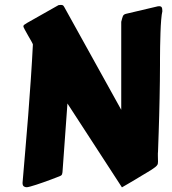

<svg xmlns="http://www.w3.org/2000/svg" viewBox="-20 -745 713 798"><path d="M483.9 -654.3Q487.8 -670.4 490.7 -677.7Q493.7 -685.1 503.4 -687.5L629.9 -717.3Q635.7 -719.2 642.6 -719.2Q648.9 -719.2 651.9 -714.8Q654.8 -710.4 654.8 -698.2Q651.9 -686.5 649.9 -662.4Q647.9 -638.2 647 -609.4Q646 -580.6 645.5 -551.5Q645 -522.5 645 -501V-474.1Q645 -443.8 644.5 -408.2Q644 -372.6 643.3 -335.9Q642.6 -299.3 641.6 -263.7Q640.6 -228 639.6 -196.8L636.7 -113.3Q636.2 -110.8 636.2 -108.9Q636.2 -106.9 636.2 -105V-97.7Q636.2 -89.4 636.5 -83.7Q636.7 -78.1 636.7 -73.7Q636.7 -68.8 636 -64.9Q635.3 -61 632.3 -57.4Q629.4 -53.7 624.3 -49.8Q619.1 -45.9 610.4 -40Q605.5 -36.6 594.2 -30Q583 -23.4 569.3 -15.1Q555.7 -6.8 541 2Q526.4 10.7 514.2 17.8Q502 24.9 494.4 29.3Q486.8 33.7 486.8 33.7L260.3 -314.9L239.7 -29.3Q239.3 -25.4 238 -21Q236.8 -16.6 231.4 -14.2Q227.1 -12.2 216.3 -8.1Q205.6 -3.9 191.2 1.5Q176.8 6.8 160.9 12.5Q145 18.1 130.9 22.7Q116.7 27.3 105.7 30.3Q94.7 33.2 90.8 33.2Q83.5 33.2 78.6 29.3Q73.7 25.4 73.7 15.1Q78.6 -45.9 85 -117.9Q91.3 -189.9 97.2 -265.6Q103 -341.3 108.2 -416.7Q113.3 -492.2 116.7 -560.1Q116.7 -562 110.6 -573Q104.5 -584 96.9 -596.9Q89.4 -609.9 83.3 -621.3Q77.1 -632.8 77.1 -635.7Q77.1 -639.2 80.8 -642.1Q84.5 -645 92.8 -649.9L223.1 -723.6Q224.6 -723.6 227.3 -724.1Q230 -724.6 231.9 -724.6Q237.3 -724.6 240.5 -723.4Q243.7 -722.2 247.1 -715.8L483.9 -288.6Z"/></svg>

Font: Carter One
Style: Regular
Weight: 400
Designer: vernon adams
Foundry: vernon adams
Version: Version 1.000